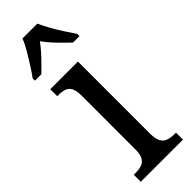

<svg xmlns="http://www.w3.org/2000/svg" viewBox="-258 -780 795 795"><g transform="rotate(-45 139.0 -383.0)"><path d="M19 0V-41H30Q50 -41 65 -46Q80 -51 89 -66Q98 -81 98 -110V-425Q98 -455 90 -470Q82 -485 67.5 -490Q53 -495 33 -495H25V-536H187V-115Q187 -84 195.5 -68Q204 -52 220 -46.5Q236 -41 255 -41H266V0ZM5 -619Q19 -638 35.5 -664Q52 -690 68 -717Q84 -744 92 -766H179Q189 -744 204 -717Q219 -690 236 -664Q253 -638 266 -619V-606H228Q213 -621 196 -637.5Q179 -654 163.5 -671.5Q148 -689 135 -707Q122 -689 106.5 -671.5Q91 -654 74.5 -637.5Q58 -621 43 -606H5Z"/></g></svg>

Font: Noto Serif Condensed
Style: Regular
Weight: 400
Width: 3
Designer: Monotype Design Team
Foundry: Monotype Imaging Inc.
Version: Version 2.015